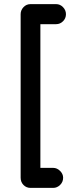

<svg xmlns="http://www.w3.org/2000/svg" viewBox="-20 -792 375 931"><path d="M127.9 119.1Q107.9 119.1 94 105Q80.1 90.8 80.1 69.8V-723.1Q80.1 -742.7 94 -757.3Q107.9 -772 127.9 -772H252Q271.5 -772 285.6 -757.3Q299.8 -742.7 299.8 -723.1Q299.8 -703.1 285.6 -689Q271.5 -674.8 252 -674.8H175.8V22H237.8Q256.3 22 271.2 36.6Q286.1 51.3 286.1 69.8Q286.1 90.3 271.5 104.7Q256.8 119.1 237.8 119.1Z"/></svg>

Font: Comic Neue
Style: Bold
Weight: 700
Designer: Craig Rozynski
Foundry: Craig Rozynski
Version: Version 2.003;hotconv 1.0.109;makeotfexe 2.5.65596